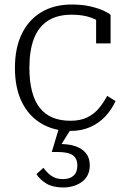

<svg xmlns="http://www.w3.org/2000/svg" viewBox="-20 -567 568 849"><path d="M292 -33Q336 -33 367 -48.5Q398 -64 418.5 -89.5Q439 -115 454 -143L491 -120Q473 -81 445 -51.5Q417 -22 378.5 -5Q340 12 291 12Q218 12 162.5 -21Q107 -54 76.5 -116Q46 -178 46 -267Q46 -354 76 -416.5Q106 -479 162.5 -513Q219 -547 297 -547Q345 -547 380.5 -538.5Q416 -530 438.5 -519.5Q461 -509 469 -501V-375H405V-492Q414 -490 421.5 -486.5Q429 -483 433 -478Q437 -473 438 -467.5Q439 -462 437 -457Q418 -476 382.5 -489Q347 -502 297 -502Q233 -502 191.5 -475Q150 -448 130 -396Q110 -344 110 -267Q110 -208 121.5 -163.5Q133 -119 156 -90Q179 -61 213 -47Q247 -33 292 -33ZM299 -5 244 83 239 70Q283 69 313.5 79.5Q344 90 360.5 111Q377 132 377 164Q377 189 367.5 207.5Q358 226 341 238Q324 250 303 256Q282 262 260 262Q215 262 186.5 245.5Q158 229 141 203L172 175Q181 187 192.5 198.5Q204 210 220 217.5Q236 225 259 225Q288 225 305 210Q322 195 322 165Q322 134 302 119.5Q282 105 233 105H209L242 -5Z"/></svg>

Font: Roboto Serif SemiCondensed ExtraLight
Style: Regular
Weight: 250
Width: 4
Designer: Greg Gazdowicz
Foundry: Commercial Type
Version: Version 1.007